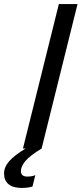

<svg xmlns="http://www.w3.org/2000/svg" viewBox="-80 -732 402 946"><path d="M23 111Q23 138 55 138Q77 138 94 131L80 187Q57 194 28 194Q-16 194 -38 175.5Q-60 157 -60 123Q-60 91 -34.5 62Q-9 33 46 0H33L210 -712H302L125 0Q67 35 45 61.5Q23 88 23 111Z"/></svg>

Font: CST
Style: Italic
Weight: 400
Italic angle: -14°
Version: Version 1.00